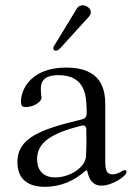

<svg xmlns="http://www.w3.org/2000/svg" viewBox="-20 -705 506 738"><path d="M151.3 13.1C215.6 13.1 265.6 -11 306.5 -46.9C308.9 -49 310.7 -50.1 312.5 -50.1C314.3 -50.1 315.7 -48.7 316.1 -45.5C322.1 -15.6 335.9 8.5 370.4 8.5C410.9 8.5 466.3 -27.7 466.3 -44C466.3 -47.6 464.1 -51.1 459.9 -51.1C451.3 -51.1 434.7 -34.8 412.6 -34.8C393.5 -34.8 384.6 -46.5 384.6 -82C384.2 -166.5 384.9 -215.9 384.6 -302.9C384.6 -361.9 369.7 -445.3 234.7 -445.3C100.5 -445.3 61.4 -362.6 60.7 -316.8C60 -296.2 67.5 -293.3 78.5 -293.3C108.3 -293.3 139.6 -312.9 139.6 -329.5C137.1 -345.9 137.1 -358.7 137.1 -364.7C137.1 -402 161.9 -416.2 204.5 -416.2C293.7 -416.2 309.7 -356.2 312.1 -304.3C313.2 -293.3 313.2 -280.5 313.2 -268.8C313.2 -256.4 307.2 -248.9 294.7 -246.1C134.9 -207.7 46.9 -175.1 46.9 -81.7C46.9 1.4 112.2 13.1 151.3 13.1ZM122.5 -93.4C122.5 -157.3 176.8 -192.5 292.6 -221.9C305 -224.8 311.1 -220.2 311.8 -207.4C312.9 -171.2 312.5 -137.1 310.7 -105.1C308.6 -61.1 247.9 -23.1 192.5 -23.1C139.9 -23.1 122.5 -57.2 122.5 -93.4ZM184.7 -519.2C184.7 -514.6 188.2 -510.3 194.2 -510.3C199.2 -510.3 205.3 -512.8 210.6 -518.8L322.1 -641.3C327.1 -647 329.2 -653.1 329.2 -658C329.2 -672.2 312.9 -684.7 297.6 -684.7C289.1 -684.7 280.5 -680.8 275.2 -671.9L187.5 -527.7C185.4 -524.1 184.7 -521.3 184.7 -519.2Z"/></svg>

Font: Margiela Serif
Style: Regular
Weight: 400
Designer: Andreas Faust, Stefan Endress
Version: Version 1.002;FEAKit 1.0